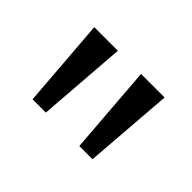

<svg xmlns="http://www.w3.org/2000/svg" viewBox="-61 -846 523 523"><g transform="rotate(45 200.5 -585.0)"><path d="M155.8 -713.9 136.2 -456.1H85L64.9 -713.9ZM335.9 -713.9 315.9 -456.1H265.1L245.1 -713.9Z"/></g></svg>

Font: f0_44652 
Style: Regular
Weight: 400
Foundry: Ascender Corporation
Version: Version 1.10